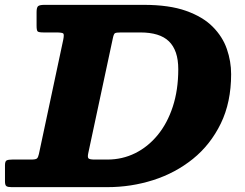

<svg xmlns="http://www.w3.org/2000/svg" viewBox="-68 -770 1008 790"><path d="M-47.5 -23.5Q-47.5 -8 -41.5 -4Q-35.5 0 -20.5 0H374Q471.5 0 562.5 -29Q653.5 -58 725.8 -116.2Q798 -174.5 840.5 -261.8Q883 -349 883 -465Q883 -517.5 865.5 -568.2Q848 -619 807.2 -660Q766.5 -701 697.2 -725.5Q628 -750 524 -750H114.5Q96 -750 89.2 -745Q82.5 -740 82.5 -720V-664Q82.5 -644.5 87.2 -640.5Q92 -636.5 111.5 -636.5H162Q188.5 -636.5 192.5 -632Q196.5 -627.5 192 -605.5L92 -136Q89 -122 83.8 -117.8Q78.5 -113.5 60.5 -113.5H-17Q-33 -113.5 -40.2 -110.2Q-47.5 -107 -47.5 -90ZM322 -113.5Q301.5 -113.5 296.5 -118Q291.5 -122.5 295 -139L396.5 -613.5Q400 -630 404.8 -633.2Q409.5 -636.5 429.5 -636.5H509.5Q549 -636.5 578.5 -627.5Q608 -618.5 627 -600Q646 -581.5 655.8 -553Q665.5 -524.5 665.5 -485Q665.5 -400 643 -331.2Q620.5 -262.5 580.5 -214Q540.5 -165.5 487.8 -139.5Q435 -113.5 374 -113.5Z"/></svg>

Font: Besley ExtraBold
Style: Italic
Weight: 800
Italic angle: -13°
Designer: Owen Earl
Foundry: indestructible type*
Version: Version 2.001